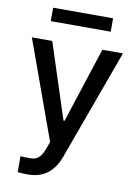

<svg xmlns="http://www.w3.org/2000/svg" viewBox="-98 -770 735 1032"><g transform="rotate(10 270.0 -254.0)"><path d="M72.3 196.3V109.4Q95.7 111.3 119.1 111.3Q139.2 111.3 152.3 107.4Q165.5 103.5 178.5 88.4Q191.4 73.2 203.1 42L215.8 6.8L21.5 -530.3H132.8L266.6 -119.1H272.5L406.2 -530.3H518.6L299.8 70.3Q276.9 134.3 234.6 166.7Q192.4 199.2 127.9 199.2Q92.8 199.2 72.3 196.3ZM433.6 -633.8H106.4V-707H433.6Z"/></g></svg>

Font: Pretendard JP Medium
Style: Regular
Weight: 500
Designer: Base glyphs from Inter by Rasmus Andersson; Hangeul glyphs from Noto Sans CJK(Source Han Sans) by Jang Soo-young and Kan
Foundry: Kil Hyung-jin
Version: Version 1.309